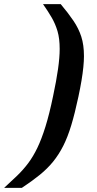

<svg xmlns="http://www.w3.org/2000/svg" viewBox="-88 -763 473 933"><path d="M-68 150Q-33 118 -4 90Q25 62 49 30Q73 -2 93.5 -44.5Q114 -87 133 -148Q152 -209 170 -296Q186 -371 194 -427.5Q202 -484 202 -525Q202 -576 191.5 -611.5Q181 -647 163 -678Q145 -709 121 -743H207Q244 -699 269 -662Q294 -625 307 -585Q320 -545 320 -490Q320 -467 317 -437Q314 -407 308 -371Q302 -335 293 -293Q276 -213 258.5 -155Q241 -97 219.5 -54.5Q198 -12 170.5 22Q143 56 105.5 86.5Q68 117 18 150Z"/></svg>

Font: Saira Expanded SemiBold
Style: Italic
Weight: 600
Width: 7
Italic angle: -12°
Designer: Hector Gatti with collaboration of the Omnibus-Type team
Foundry: Omnibus-Type
Version: Version 1.101